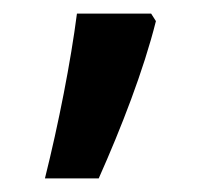

<svg xmlns="http://www.w3.org/2000/svg" viewBox="-20 -143 315 282"><path d="M202 -123H93C84 -53 66 39 46 119H125C158 45 191 -40 209 -112Z"/></svg>

Font: Noto Sans Bengali UI Medium
Style: Regular
Weight: 500
Designer: Jelle Bosma - Monotype Design Team
Foundry: Monotype Imaging Inc.
Version: Version 2.003